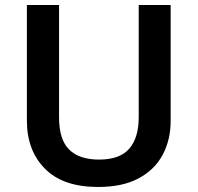

<svg xmlns="http://www.w3.org/2000/svg" viewBox="-20 -734 787 764"><path d="M659 -252Q659 -178 627.5 -118.5Q596 -59 532 -24.5Q468 10 370 10Q231 10 159 -62.5Q87 -135 87 -254V-714H215V-267Q215 -179 255 -139Q295 -99 374 -99Q457 -99 494.5 -142.5Q532 -186 532 -268V-714H659Z"/></svg>

Font: Noto Sans Gujarati UI SemiBold
Style: Regular
Weight: 600
Designer: Jelle Bosma - Monotype Design Team, Universal Thirst
Foundry: Monotype Imaging Inc.
Version: Version 2.106; ttfautohint (v1.8.4.7-5d5b)